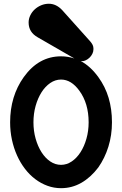

<svg xmlns="http://www.w3.org/2000/svg" viewBox="-20 -943 642 1009"><path d="M454.1 -725.6Q462.4 -715.8 466.8 -707Q471.2 -698.2 471.2 -685.5Q471.2 -671.9 465.3 -660.2Q459.5 -648.4 450.4 -639.9Q441.4 -631.3 431.2 -626.5Q420.9 -621.6 412.1 -621.6Q406.7 -621.6 404.3 -622.1Q455.1 -595.2 496.6 -538.1Q533.2 -487.8 550.8 -428.7Q568.4 -369.6 568.4 -300.3Q568.4 -232.4 549.6 -172.1Q530.8 -111.8 496.6 -63Q457 -10.7 407.7 17.6Q358.4 45.9 300.8 45.9Q263.7 45.9 229.5 33.4Q195.3 21 165.5 -1.5Q135.7 -23.9 111.3 -55.7Q86.9 -87.4 69.6 -126Q52.2 -164.6 42.7 -208.7Q33.2 -252.9 33.2 -300.3Q33.2 -437.5 105 -538.1Q183.1 -647 300.8 -647Q337.4 -647 371.1 -635.7L178.7 -746.6Q130.4 -773.4 130.4 -824.7Q130.4 -844.2 139.2 -862.3Q147.9 -880.4 162.6 -893.8Q177.2 -907.2 196.5 -915.3Q215.8 -923.3 236.8 -923.3Q274.9 -923.3 306.2 -890.6ZM397 -466.3Q354.5 -524.9 300.8 -524.9Q270.5 -524.9 244.1 -506.8Q217.8 -488.8 198.2 -458Q178.7 -427.2 167.2 -386.5Q155.8 -345.7 155.8 -300.3Q155.8 -254.9 167.2 -214.4Q178.7 -173.8 198.2 -143.1Q217.8 -112.3 244.1 -94.5Q270.5 -76.7 300.8 -76.7Q330.6 -76.7 356.9 -94.5Q383.3 -112.3 403.1 -143.1Q422.9 -173.8 434.3 -214.4Q445.8 -254.9 445.8 -300.3Q445.8 -399.4 397 -466.3Z"/></svg>

Font: Erica Type
Style: Bold
Weight: 700
Designer: Peter Wiegel
Foundry: Peter Wiegel
Version: Version 1.000 2010 initial release